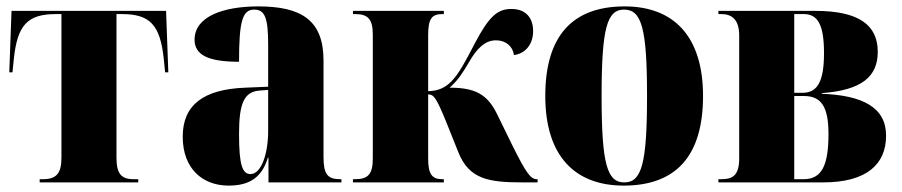

<svg xmlns="http://www.w3.org/2000/svg" viewBox="-20 -570 2819 600"><path d="M104 0H412V-10H398C359 -10 344 -27 344 -77V-526H361C449 -526 481 -492 492 -384L496 -344H506L499 -536H16L9 -344H19L23 -384C34 -492 66 -526 155 -526H172V-77C172 -27 155 -10 114 -10H104Z M694 10C753 10 797 -10 817 -77H819V0H1047V-10H1043C1003 -10 991 -26 991 -80V-381C991 -506 923 -550 787 -550C679 -550 588 -519 588 -446C588 -397 633 -377 727 -377C727 -501 737 -540 774 -540C808 -540 818 -514 818 -430V-299L746 -296C616 -291 551 -242 551 -143C551 -42 614 10 694 10ZM763 -26C738 -26 727 -52 727 -151C727 -246 742 -283 791 -287L818 -289V-161C818 -88 796 -26 763 -26Z M1083 0H1367V-10H1362C1329 -10 1318 -27 1318 -75V-275C1336 -275 1344 -263 1374 -190L1412 -95C1446 -9 1508 0 1615 0H1660V-10H1658C1639 -10 1626 -25 1579 -120L1533 -214C1502 -278 1461 -296 1385 -296C1411 -319 1425 -341 1444 -373C1471 -421 1497 -444 1530 -444C1559 -444 1582 -427 1586 -398C1616 -401 1646 -426 1646 -473C1646 -510 1627 -542 1578 -542C1534 -542 1508 -518 1464 -435C1435 -379 1414 -339 1390 -315C1371 -296 1350 -286 1318 -285V-460C1318 -511 1329 -526 1362 -526H1367V-536H1083V-526H1090C1130 -526 1145 -510 1145 -462V-75C1145 -25 1130 -10 1089 -10H1083Z M1929 10C2092 10 2177 -82 2177 -270C2177 -458 2084 -550 1932 -550C1769 -550 1684 -458 1684 -270C1684 -82 1777 10 1929 10ZM1931 0C1877 0 1860 -58 1860 -270C1860 -482 1877 -540 1930 -540C1985 -540 2002 -482 2002 -270C2002 -58 1985 0 1931 0Z M2225 0H2552C2690 0 2749 -58 2749 -146C2749 -235 2675 -272 2548 -277V-279C2672 -288 2723 -330 2723 -408C2723 -491 2665 -536 2528 -536H2225V-526H2234C2266 -526 2290 -510 2290 -459V-75C2290 -20 2268 -10 2234 -10H2225ZM2488 -280H2462V-526H2492C2537 -526 2555 -490 2555 -404C2555 -316 2535 -280 2488 -280ZM2491 -10H2462V-270H2492C2547 -270 2569 -236 2569 -151C2569 -51 2547 -10 2491 -10Z"/></svg>

Font: Noto Serif Display Condensed Black
Style: Regular
Weight: 900
Width: 3
Designer: Monotype Design Team
Foundry: Monotype Imaging Inc.
Version: Version 2.009